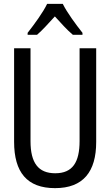

<svg xmlns="http://www.w3.org/2000/svg" viewBox="-20 -964 570 994"><path d="M123 -794V-784H172C199 -807 232 -844 264 -879C296 -844 327 -809 357 -784H407V-794C373 -837 327 -899 305 -944H224C203 -900 159 -840 123 -794ZM265 10C411 10 478 -75 478 -229V-714H392V-234C392 -124 356 -67 266 -67C178 -67 138 -121 138 -233V-714H53V-230C53 -72 120 10 265 10Z"/></svg>

Font: Noto Sans Mono Condensed
Style: Regular
Weight: 400
Width: 3
Designer: Monotype Design Team
Foundry: Monotype Imaging Inc.
Version: Version 2.014